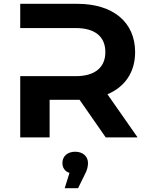

<svg xmlns="http://www.w3.org/2000/svg" viewBox="-20 -720 774 1006"><path d="M543 -226C635 -265 688 -342 688 -447C688 -604 572 -700 385 -700H86V-573H377C479 -573 532 -527 532 -447C532 -368 479 -321 377 -321H86V0H240V-197H397L534 0H701ZM423 197C438 170 441 150 441 134C441 100 415 75 374 75C333 75 307 99 307 134C307 159 320 178 344 186L319 266H389Z"/></svg>

Font: Montserrat-Alt1
Style: Bold
Weight: 700
Designer: Differentunic
Foundry: Differentunic
Version: Version 7.222